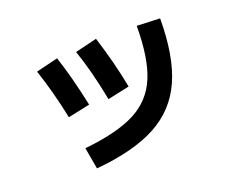

<svg xmlns="http://www.w3.org/2000/svg" viewBox="-98 -744 1134 927"><g transform="rotate(-20 469.0 -281.0)"><path d="M672.2 -567 790.6 -562.3Q790.2 -368.3 737.1 -248.8Q683.9 -129.3 568.3 -66.5Q452.7 -3.7 256.6 14.2L237.1 -96.5Q406.7 -113.9 499.5 -162.3Q592.2 -210.7 632 -305.9Q671.8 -401.1 672.2 -567ZM144.3 -523.8 257 -551.2Q293.1 -444.5 326.2 -288.3L213.5 -264.3Q184.6 -404.8 144.3 -523.8ZM353.9 -548.4 466 -575.5Q510.4 -435.1 535.2 -305.2L423.1 -281Q393.4 -434.9 353.9 -548.4Z"/></g></svg>

Font: Pretendard JP Variable
Style: Regular
Weight: 400
Designer: Base glyphs from Inter by Rasmus Andersson; Hangul glyphs from Noto Sans CJK(Source Han Sans) by Jang Soo-young and Kang
Foundry: Kil Hyung-jin
Version: Version 1.307;Glyphs 3.2 (3192)